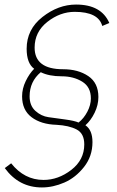

<svg xmlns="http://www.w3.org/2000/svg" viewBox="-20 -735 514 843"><path d="M386 -111Q386 -49 349 -2Q312 45 262.5 66.5Q213 88 164 88Q63 88 1 3L29 -18Q87 55 171 55Q236 55 293 11Q350 -33 350 -101Q350 -149 316.5 -166.5Q283 -184 228 -187Q160 -189 118.5 -220.5Q77 -252 77 -312Q77 -346 93 -379Q109 -412 130 -433Q97 -457 97 -521Q97 -606 166.5 -660.5Q236 -715 314 -715Q425 -715 460 -634L429 -621Q412 -683 308 -683Q244 -683 188 -639Q132 -595 132 -526Q132 -431 257 -431Q323 -431 367.5 -401Q412 -371 412 -309Q412 -274 395.5 -240Q379 -206 355 -185Q386 -164 386 -111ZM325 -197Q348 -215 363.5 -244.5Q379 -274 379 -303Q379 -353 341 -376.5Q303 -400 251 -400Q195 -400 159 -418Q110 -377 110 -312Q110 -271 135.5 -248Q161 -225 193 -220.5Q225 -216 266 -210.5Q307 -205 325 -197Z"/></svg>

Font: Raleway-v4020 ExtraLight
Style: Italic
Weight: 275
Italic angle: -12°
Designer: Matt McInerney, Pablo Impallari, Rodrigo Fuenzalida
Foundry: Matt McInerney, Pablo Impallari, Rodrigo Fuenzalida
Version: Version 4.020;PS 004.020;hotconv 1.0.88;makeotf.lib2.5.64775